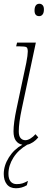

<svg xmlns="http://www.w3.org/2000/svg" viewBox="-37 -763 254 1023"><path d="M197 -713Q197 -695 190 -686Q183 -677 172 -677Q147 -677 147 -707Q147 -724 153.5 -733.5Q160 -743 173 -743Q183 -743 190 -735.5Q197 -728 197 -713ZM152 -48 167 -31Q155 -16 139 -5.5Q123 5 108 8Q60 36 34 77.5Q8 119 8 163Q8 190 19.5 204Q31 218 52 218Q70 218 82.5 214Q95 210 112 201L106 224Q79 240 48 240Q16 240 -0.5 219Q-17 198 -17 164Q-17 119 10.5 75.5Q38 32 82 8Q60 4 47.5 -13.5Q35 -31 35 -63Q35 -108 51 -183L103 -428Q111 -470 111 -488Q111 -507 104 -511.5Q97 -516 68 -516H49L54 -536H154L79 -183Q63 -108 63 -63Q63 -38 73 -27Q83 -16 98 -16Q111 -16 126 -25.5Q141 -35 152 -48Z"/></svg>

Font: Noto Serif CondThin
Style: Italic
Weight: 250
Width: 3
Italic angle: -12°
Designer: Monotype Design Team
Foundry: Monotype Imaging Inc.
Version: Version 1.001